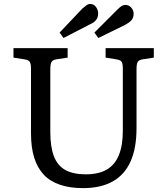

<svg xmlns="http://www.w3.org/2000/svg" viewBox="-20 -946 850 980"><path d="M403.8 14.2Q336.9 14.2 286.4 -2.9Q235.8 -20 203.4 -54.4Q170.9 -88.9 154.5 -141.4Q138.2 -193.8 138.2 -265.1V-596.2Q138.2 -621.1 131.6 -630.6Q125 -640.1 105 -643.1L48.8 -651.9V-700.2H325.2V-651.9L267.1 -643.1Q249 -640.1 242.9 -629.6Q236.8 -619.1 236.8 -591.8V-272Q236.8 -195.8 255.4 -147.9Q273.9 -100.1 314 -78.1Q354 -56.2 418 -56.2Q482.9 -56.2 524.4 -80.1Q565.9 -104 586.4 -153.6Q606.9 -203.1 606.9 -278.8V-596.2Q606.9 -621.1 600.6 -630.6Q594.2 -640.1 574.2 -643.1L519 -651.9V-700.2H765.1V-651.9L708 -643.1Q689 -640.1 682.9 -630.1Q676.8 -620.1 676.8 -591.8V-291Q676.8 -189.9 646.5 -122.1Q616.2 -54.2 555.4 -20Q494.6 14.2 403.8 14.2ZM304.2 -752 284.2 -779.8 400.9 -902.8Q414.1 -914.1 422.6 -919.9Q431.2 -925.8 439.9 -925.8Q459 -925.8 470 -910.4Q481 -895 481 -877.9Q481 -856.9 470 -843.5Q459 -830.1 439 -821.8ZM481.9 -752 461.9 -779.8 580.1 -897.9Q592.3 -910.2 601.1 -915.5Q609.9 -920.9 619.1 -920.9Q638.2 -920.9 650.1 -907Q662.1 -893.1 662.1 -876Q662.1 -855 650.6 -842.5Q639.2 -830.1 620.1 -819.8Z"/></svg>

Font: Literata
Style: Regular
Weight: 400
Designer: Latin by Veronika Burian and Jose Scaglione. Greek by Irene Vlachou. Cyrillic by Vera Evstafieva.
Foundry: TypeTogether
Version: Version 3.002